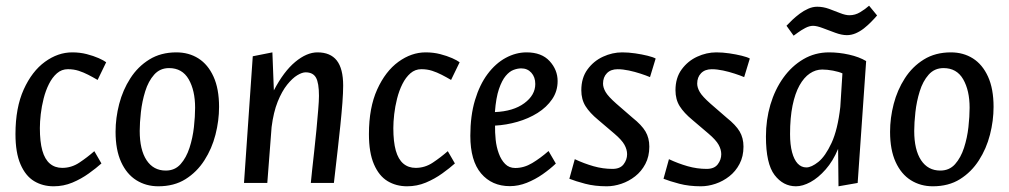

<svg xmlns="http://www.w3.org/2000/svg" viewBox="-20 -647 3570 679"><path d="M169.7 11.8Q130.9 11.8 100.6 -6.5Q70.2 -24.9 52.5 -66Q34.7 -107 34.7 -172.9Q34.7 -266.2 63.9 -330.6Q93.1 -395.1 139.1 -428.5Q185.1 -461.8 235.3 -461.8Q262.9 -461.8 286.8 -455.6Q310.7 -449.4 329.1 -441.3Q347.4 -433.1 355.5 -426.8L325.2 -364.3Q308.1 -374.3 291.9 -382.6Q275.6 -391 258.1 -396.7Q240.6 -402.3 220 -402.3Q198.1 -402.3 181.4 -387.8Q164.8 -373.3 153.1 -349.9Q141.4 -326.5 134.3 -298.5Q127.2 -270.5 124.1 -243.2Q121 -215.9 121 -194Q121 -145.7 129.7 -114.6Q138.5 -83.5 156.4 -68.4Q174.3 -53.3 200.2 -53.3Q232.7 -53.3 260.6 -71.9Q288.5 -90.4 313.6 -112.4L338.7 -69Q320.5 -52.6 294 -33.6Q267.5 -14.5 236.1 -1.3Q204.7 11.8 169.7 11.8Z M539.7 11.8Q496.6 11.8 462.3 -9.6Q427.9 -31.1 408.3 -74.2Q388.7 -117.2 388.7 -180.9Q388.7 -229.9 401.5 -279.3Q414.3 -328.7 440.9 -370Q467.4 -411.4 508.1 -436.6Q548.8 -461.8 603.7 -461.8Q647.8 -461.8 681.7 -440.4Q715.6 -418.9 735.1 -376Q754.7 -333 754.7 -269.1Q754.7 -220.1 742 -170.7Q729.4 -121.3 702.8 -80Q676.3 -38.6 636 -13.4Q595.8 11.8 539.7 11.8ZM566.3 -43.8Q598.4 -43.8 618.6 -66.5Q638.8 -89.2 650.2 -124.3Q661.6 -159.5 665.8 -197.5Q670 -235.5 670 -266Q670 -327 647.3 -366.6Q624.5 -406.2 577.8 -406.2Q545.8 -406.2 525.2 -383Q504.6 -359.8 493.6 -324.2Q482.5 -288.5 478.3 -250.6Q474.1 -212.7 474.1 -184Q474.1 -117.2 498.3 -80.5Q522.6 -43.8 566.3 -43.8Z M842.9 0 873.9 -448 943.3 -461.8 948.5 -327.4Q983.5 -394.4 1024.1 -428.1Q1064.7 -461.8 1102.7 -461.8Q1148.4 -461.8 1171 -433.1Q1193.6 -404.3 1193.6 -344.2Q1193.6 -320.2 1190.9 -283.4Q1188.1 -246.7 1183.7 -204.1Q1179.3 -161.5 1174.6 -120.5Q1169.8 -79.5 1166.2 -47.2Q1162.6 -15 1160.8 0H1079.2Q1080.4 -14 1083.7 -44.4Q1086.9 -74.7 1091.2 -112.3Q1095.5 -149.9 1099.1 -188.2Q1102.7 -226.6 1105.3 -258.5Q1108 -290.5 1108 -307.7Q1108 -353.7 1097.4 -372.5Q1086.8 -391.2 1060.7 -391.2Q1048.5 -391.2 1031.3 -380.9Q1014.2 -370.6 995.6 -347.6Q977.1 -324.6 962.1 -287.6Q947.2 -250.5 940.5 -197.7L925.3 0Z M1419.7 11.8Q1380.9 11.8 1350.6 -6.5Q1320.2 -24.9 1302.5 -66Q1284.7 -107 1284.7 -172.9Q1284.7 -266.2 1313.9 -330.6Q1343.1 -395.1 1389.1 -428.5Q1435.1 -461.8 1485.3 -461.8Q1512.9 -461.8 1536.8 -455.6Q1560.7 -449.4 1579.1 -441.3Q1597.4 -433.1 1605.5 -426.8L1575.2 -364.3Q1558.1 -374.3 1541.9 -382.6Q1525.6 -391 1508.1 -396.7Q1490.6 -402.3 1470 -402.3Q1448.1 -402.3 1431.4 -387.8Q1414.8 -373.3 1403.1 -349.9Q1391.4 -326.5 1384.3 -298.5Q1377.2 -270.5 1374.1 -243.2Q1371 -215.9 1371 -194Q1371 -145.7 1379.7 -114.6Q1388.5 -83.5 1406.4 -68.4Q1424.3 -53.3 1450.2 -53.3Q1482.7 -53.3 1510.6 -71.9Q1538.5 -90.4 1563.6 -112.4L1588.7 -69Q1570.5 -52.6 1544 -33.6Q1517.5 -14.5 1486.1 -1.3Q1454.7 11.8 1419.7 11.8Z M1783.1 11.3Q1719.6 11.3 1681.4 -33.6Q1643.3 -78.5 1643.3 -166.9Q1643.3 -237.6 1659.7 -292.6Q1676.2 -347.6 1704.4 -385.3Q1732.7 -423 1768.5 -442.4Q1804.4 -461.8 1842.2 -461.8Q1895.4 -461.8 1923.7 -430.9Q1952 -400 1952 -360.3Q1952 -324.3 1932.6 -296.1Q1913.3 -267.8 1881.2 -247.6Q1849.1 -227.5 1809.8 -216.2Q1770.6 -204.9 1730.7 -202.8Q1730.3 -179.2 1732.9 -153.1Q1735.6 -127 1744 -104.2Q1752.3 -81.4 1766.4 -67.2Q1780.5 -52.9 1802.1 -52.9Q1833.1 -52.9 1862.1 -70.3Q1891.1 -87.7 1919.9 -112.9L1945.7 -68.6Q1925.6 -49.4 1899.2 -30.9Q1872.7 -12.4 1842.9 -0.5Q1813.1 11.3 1783.1 11.3ZM1730.2 -250.6Q1795.5 -253.4 1834.2 -282Q1873 -310.6 1873 -350Q1873 -374.3 1859.1 -389.8Q1845.2 -405.2 1823.3 -405.2Q1810.4 -405.2 1796.1 -399.8Q1781.8 -394.5 1768.4 -378.6Q1755 -362.6 1744.5 -332.1Q1734.1 -301.6 1730.2 -250.6Z M2125.8 11.8Q2083.3 11.8 2049.3 2.8Q2015.3 -6.2 1993.5 -14.8L2012.7 -84.1Q2045.4 -68.7 2078.8 -59.2Q2112.2 -49.7 2146 -49.7Q2173 -49.7 2185.3 -65.9Q2197.7 -82.1 2197.7 -101.7Q2197.7 -118.1 2188.3 -135.1Q2178.9 -152.1 2152.3 -174.7L2095.3 -223.2Q2065.7 -247.6 2050.7 -271.5Q2035.8 -295.3 2035.8 -327.8Q2035.8 -371.7 2057.6 -401.4Q2079.3 -431.2 2112.5 -446.5Q2145.6 -461.8 2180.3 -461.8Q2202.4 -461.8 2226.4 -458.3Q2250.3 -454.8 2270.1 -449.9Q2289.9 -445 2298.7 -440L2278.7 -374.3Q2265.1 -380.1 2245.1 -386.6Q2225.1 -393.2 2203.9 -397.7Q2182.6 -402.2 2164.1 -402.2Q2139.9 -402.2 2126.3 -388.1Q2112.6 -374.1 2112.6 -351.3Q2112.6 -337.4 2121.7 -321.6Q2130.8 -305.8 2159.7 -280.3L2217 -230.6Q2249.1 -205 2262.7 -182.1Q2276.3 -159.1 2276.3 -128.3Q2276.3 -93.6 2262.3 -67.2Q2248.4 -40.8 2226.2 -23.5Q2204.1 -6.1 2177.5 2.9Q2151 11.8 2125.8 11.8Z M2458.8 11.8Q2416.3 11.8 2382.3 2.8Q2348.3 -6.2 2326.5 -14.8L2345.7 -84.1Q2378.4 -68.7 2411.8 -59.2Q2445.2 -49.7 2479 -49.7Q2506 -49.7 2518.3 -65.9Q2530.7 -82.1 2530.7 -101.7Q2530.7 -118.1 2521.3 -135.1Q2511.9 -152.1 2485.3 -174.7L2428.3 -223.2Q2398.7 -247.6 2383.7 -271.5Q2368.8 -295.3 2368.8 -327.8Q2368.8 -371.7 2390.6 -401.4Q2412.3 -431.2 2445.5 -446.5Q2478.6 -461.8 2513.3 -461.8Q2535.4 -461.8 2559.4 -458.3Q2583.3 -454.8 2603.1 -449.9Q2622.9 -445 2631.7 -440L2611.7 -374.3Q2598.1 -380.1 2578.1 -386.6Q2558.1 -393.2 2536.9 -397.7Q2515.6 -402.2 2497.1 -402.2Q2472.9 -402.2 2459.3 -388.1Q2445.6 -374.1 2445.6 -351.3Q2445.6 -337.4 2454.7 -321.6Q2463.8 -305.8 2492.7 -280.3L2550 -230.6Q2582.1 -205 2595.7 -182.1Q2609.3 -159.1 2609.3 -128.3Q2609.3 -93.6 2595.3 -67.2Q2581.4 -40.8 2559.2 -23.5Q2537.1 -6.1 2510.5 2.9Q2484 11.8 2458.8 11.8Z M2794.9 11.8Q2749.7 11.8 2719.2 -28.1Q2688.7 -68 2688.7 -164Q2688.7 -223.4 2704.5 -276.9Q2720.4 -330.4 2750.1 -371.9Q2779.8 -413.4 2821 -437.6Q2862.1 -461.8 2912 -461.8Q2946.9 -461.8 2982.7 -453.8Q3018.5 -445.8 3043.1 -431L3013.1 0L2945.3 11.8L2943.9 -120.5Q2926.1 -77.5 2899.9 -47.8Q2873.7 -18 2846.2 -3.1Q2818.7 11.8 2794.9 11.8ZM2831.7 -54.9Q2849.6 -54.9 2874.2 -74.5Q2898.7 -94.2 2920.6 -141.2Q2942.5 -188.2 2951.7 -268.8L2959.2 -387.5Q2946.8 -393.2 2926 -397.2Q2905.3 -401.1 2887.7 -401.1Q2864.5 -401.1 2843.8 -387.1Q2823.1 -373.1 2807.4 -345Q2791.7 -316.9 2782.8 -273.7Q2774 -230.5 2774 -173Q2774 -135.3 2781.1 -108.7Q2788.2 -82.1 2801 -68.5Q2813.9 -54.9 2831.7 -54.9ZM2786.6 -520.8 2761.4 -556Q2770.3 -565.5 2782.2 -576.8Q2794.2 -588.1 2808.4 -598.7Q2822.6 -609.3 2838.3 -616.2Q2854 -623.2 2870 -623.2Q2891 -623.2 2911.8 -615.7Q2932.5 -608.2 2951.3 -600.6Q2970.1 -593.1 2984.1 -593.1Q3004.1 -593.1 3021.9 -603.8Q3039.7 -614.5 3053.5 -626.8L3081.8 -592.3Q3072.6 -581.5 3060.6 -569.4Q3048.7 -557.3 3035.1 -546.5Q3021.4 -535.8 3006.1 -529.2Q2990.8 -522.7 2974.8 -522.7Q2956.8 -522.7 2933.7 -531.2Q2910.7 -539.7 2889.5 -547.7Q2868.4 -555.7 2855.4 -555.7Q2842.4 -555.7 2827.6 -547.9Q2812.9 -540.1 2801.6 -531.7Q2790.4 -523.3 2786.6 -520.8Z M3278.7 11.8Q3235.6 11.8 3201.3 -9.6Q3166.9 -31.1 3147.3 -74.2Q3127.7 -117.2 3127.7 -180.9Q3127.7 -229.9 3140.5 -279.3Q3153.3 -328.7 3179.9 -370Q3206.4 -411.4 3247.1 -436.6Q3287.8 -461.8 3342.7 -461.8Q3386.8 -461.8 3420.7 -440.4Q3454.6 -418.9 3474.1 -376Q3493.7 -333 3493.7 -269.1Q3493.7 -220.1 3481 -170.7Q3468.4 -121.3 3441.8 -80Q3415.3 -38.6 3375 -13.4Q3334.8 11.8 3278.7 11.8ZM3305.3 -43.8Q3337.4 -43.8 3357.6 -66.5Q3377.8 -89.2 3389.2 -124.3Q3400.6 -159.5 3404.8 -197.5Q3409 -235.5 3409 -266Q3409 -327 3386.3 -366.6Q3363.5 -406.2 3316.8 -406.2Q3284.8 -406.2 3264.2 -383Q3243.6 -359.8 3232.6 -324.2Q3221.5 -288.5 3217.3 -250.6Q3213.1 -212.7 3213.1 -184Q3213.1 -117.2 3237.3 -80.5Q3261.6 -43.8 3305.3 -43.8Z"/></svg>

Font: Ancizar Sans Thin
Style: Italic
Weight: 100
Italic angle: -4°
Designer: Cesar Puertas, Viviana Monsalve, Julian Moncada, Julian Prieto, Jose Castro, Mariel Hernandez, Felipe Aragon, Sara Alarc
Version: Version 8.100